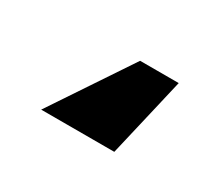

<svg xmlns="http://www.w3.org/2000/svg" viewBox="-49 -42 403 353"><g transform="rotate(30 152.5 134.5)"><path d="M250.7 50.4 211.3 219.1H56.1L168.7 50.4Z"/></g></svg>

Font: Inter UI Extra Bold
Style: Regular
Weight: 800
Designer: Rasmus Andersson
Foundry: rsms
Version: 3.2;8d6f07862